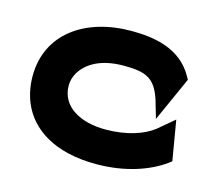

<svg xmlns="http://www.w3.org/2000/svg" viewBox="-76 -555 741 659"><g transform="rotate(15 295.0 -225.5)"><path d="M27 -225C27 -192 33 -160 45 -131C80 -48 168 11 315 11C419 11 501 -19 554 -57L566 -66L542 -208L485 -160C449 -132 390 -112 315 -112C229 -112 155 -149 155 -226C155 -242 160 -258 168 -272C192 -311 240 -340 321 -340C401 -340 432 -325 455 -257L474 -192L545 -350L539 -361C490 -449 393 -462 315 -462C152 -462 27 -376 27 -225Z"/></g></svg>

Font: Charger
Style: Hemi
Weight: 900
Designer: Jasper
Foundry: Cannot Into Space Fonts
Version: Version 0.99